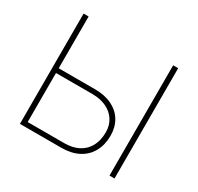

<svg xmlns="http://www.w3.org/2000/svg" viewBox="-151 -887 1100 1066"><g transform="rotate(30 399.5 -353.5)"><path d="M564.5 -194.3Q564.5 -135.3 540 -91.3Q515.6 -47.4 470 -23.7Q424.3 0 361.3 0H95.7V-707H127.9V-375H361.3Q423.3 -375 469.2 -352.8Q515.1 -330.6 539.8 -289.8Q564.5 -249 564.5 -194.3ZM361.3 -30.3Q415.5 -30.3 453.9 -50.5Q492.2 -70.8 512.2 -108.6Q532.2 -146.5 532.2 -198.2Q532.2 -241.2 511 -274.7Q489.7 -308.1 451.2 -326.4Q412.6 -344.7 361.3 -344.7H127.9V-30.3ZM702.1 0H669.9V-707H702.1Z"/></g></svg>

Font: Pretendard Thin
Style: Regular
Weight: 100
Designer: Base glyphs from Inter by Rasmus Andersson; Hangeul glyphs from Noto Sans CJK(Source Han Sans) by Jang Soo-young and Kan
Foundry: Kil Hyung-jin
Version: Version 1.309